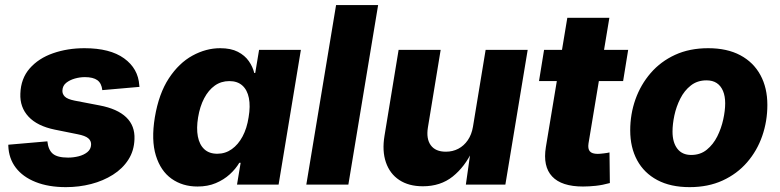

<svg xmlns="http://www.w3.org/2000/svg" viewBox="-20 -748 3162 778"><path d="M247.1 10.3Q176.3 10.3 124.3 -10.5Q72.3 -31.2 43.9 -68.6Q15.6 -106 13.7 -156.7Q13.7 -158.2 13.7 -159.4Q13.7 -160.6 13.7 -161.6L171.9 -175.3Q175.8 -140.1 194.3 -124.8Q212.9 -109.4 255.9 -109.4Q277.3 -109.4 298.6 -114.7Q319.8 -120.1 334 -131.6Q348.1 -143.1 349.1 -161.1Q350.1 -177.2 337.6 -187.7Q325.2 -198.2 294.4 -204.1L202.1 -222.7Q130.9 -237.3 95.5 -275.4Q60.1 -313.5 62.5 -368.7Q64.5 -429.7 100.3 -470.7Q136.2 -511.7 194.8 -532.2Q253.4 -552.7 322.3 -552.7Q425.8 -552.7 482.9 -511.5Q540 -470.2 544.4 -402.3Q544.4 -400.9 544.7 -399.2Q544.9 -397.5 545.4 -396L394.5 -382.8Q391.6 -410.6 374.5 -423.1Q357.4 -435.5 323.7 -435.5Q303.7 -435.5 283.2 -429.7Q262.7 -423.8 248.3 -412.4Q233.9 -400.9 232.9 -381.8Q231.9 -367.7 242.4 -356.9Q252.9 -346.2 282.2 -340.3L383.8 -320.8Q455.6 -307.1 491.5 -272.7Q527.3 -238.3 524.9 -184.1Q523.4 -137.2 500.2 -101.1Q477.1 -64.9 437.7 -40Q398.4 -15.1 349.4 -2.4Q300.3 10.3 247.1 10.3Z M780.3 7.8Q719.7 7.8 675.3 -23.7Q630.9 -55.2 611.6 -117.7Q592.3 -180.2 607.4 -272.5Q623.5 -368.7 664.3 -430.7Q705.1 -492.7 760 -522.7Q814.9 -552.7 872.1 -552.7Q915.5 -552.7 943.8 -538.1Q972.2 -523.4 988.3 -500.2Q1004.4 -477.1 1010.3 -452.1H1014.2L1029.8 -545.9H1199.2L1108.9 0H940.4L955.1 -88.4H949.7Q935.1 -63.5 910.9 -41.5Q886.7 -19.5 854.2 -5.9Q821.8 7.8 780.3 7.8ZM860.4 -125Q893.1 -125 919.2 -143.6Q945.3 -162.1 962.9 -195.1Q980.5 -228 987.3 -272.5Q995.1 -317.9 988.5 -350.8Q981.9 -383.8 961.9 -401.6Q941.9 -419.4 909.2 -419.4Q876 -419.4 850.3 -401.1Q824.7 -382.8 807.4 -349.9Q790 -316.9 782.7 -272.5Q775.4 -228.5 781.7 -195.1Q788.1 -161.6 807.9 -143.3Q827.6 -125 860.4 -125Z M1512.2 -727.5 1391.6 0H1221.2L1341.8 -727.5Z M1693.4 6.8Q1636.2 6.8 1597.9 -18.6Q1559.6 -43.9 1543.7 -90.3Q1527.8 -136.7 1538.1 -198.2L1595.2 -545.9H1765.6L1713.9 -231.4Q1706.5 -185.5 1725.6 -159.4Q1744.6 -133.3 1786.6 -133.3Q1814.5 -133.3 1837.2 -145.3Q1859.9 -157.2 1875.5 -179.9Q1891.1 -202.6 1896.5 -234.4L1947.8 -545.9H2118.2L2027.8 0H1867.7L1887.2 -137.7H1894.5Q1863.8 -72.3 1814.5 -32.7Q1765.1 6.8 1693.4 6.8Z M2525.4 -545.9 2504.9 -419.4H2164.1L2184.6 -545.9ZM2278.8 -675.8H2449.2L2364.7 -167Q2361.3 -145 2370.1 -134.8Q2378.9 -124.5 2401.9 -124.5Q2410.2 -124.5 2426.5 -126.5Q2442.9 -128.4 2449.7 -130.4L2451.2 -6.3Q2421.4 2 2394 4.9Q2366.7 7.8 2342.3 7.8Q2255.4 7.8 2217.3 -33Q2179.2 -73.7 2191.9 -151.9Z M2774.4 10.3Q2697.3 10.3 2643.6 -18.3Q2589.8 -46.9 2561.8 -98.6Q2533.7 -150.4 2533.7 -219.7Q2533.7 -285.6 2554.9 -345.5Q2576.2 -405.3 2616.7 -452.1Q2657.2 -499 2715.8 -525.9Q2774.4 -552.7 2849.6 -552.7Q2926.3 -552.7 2979.7 -524.2Q3033.2 -495.6 3061.3 -443.8Q3089.4 -392.1 3089.4 -322.8Q3089.4 -256.8 3068.6 -197Q3047.9 -137.2 3007.3 -90.3Q2966.8 -43.5 2908.2 -16.6Q2849.6 10.3 2774.4 10.3ZM2780.8 -120.1Q2817.9 -120.1 2844 -141.4Q2870.1 -162.6 2886.5 -195.3Q2902.8 -228 2910.6 -263.9Q2918.5 -299.8 2918.5 -329.6Q2918.5 -358.4 2909.7 -379.4Q2900.9 -400.4 2884.3 -411.4Q2867.7 -422.4 2842.8 -422.4Q2805.7 -422.4 2779.3 -401.6Q2752.9 -380.9 2736.6 -348.4Q2720.2 -315.9 2712.6 -280.3Q2705.1 -244.6 2705.1 -214.8Q2705.1 -170.9 2724.6 -145.5Q2744.1 -120.1 2780.8 -120.1Z"/></svg>

Font: Inter ExtraBold
Style: Italic
Weight: 800
Italic angle: -9.3988°
Designer: Rasmus Andersson
Foundry: rsms
Version: Version 4.001;git-66647c0bb